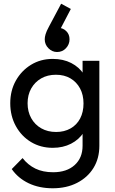

<svg xmlns="http://www.w3.org/2000/svg" viewBox="-20 -801 619 1030"><path d="M263 209Q190 209 133.5 182Q77 155 43 106L101 47Q130 84 170 103.5Q210 123 265 123Q338 123 380.5 84.5Q423 46 423 -19V-137L439 -244L423 -350V-475H513V-19Q513 49 481.5 100Q450 151 393.5 180Q337 209 263 209ZM263 -8Q198 -8 146.5 -39Q95 -70 65 -124.5Q35 -179 35 -247Q35 -315 65 -368.5Q95 -422 146.5 -453.5Q198 -485 263 -485Q319 -485 362 -463Q405 -441 430.5 -401.5Q456 -362 458 -309V-183Q455 -131 429.5 -91.5Q404 -52 361 -30Q318 -8 263 -8ZM281 -93Q325 -93 358.5 -112Q392 -131 410 -165.5Q428 -200 428 -246Q428 -292 409.5 -326.5Q391 -361 358 -380.5Q325 -400 280 -400Q235 -400 201 -380.5Q167 -361 147.5 -326.5Q128 -292 128 -247Q128 -202 147.5 -167Q167 -132 201.5 -112.5Q236 -93 281 -93ZM360 -753 298 -634 266 -626Q271 -637 279 -644Q287 -651 297 -651Q318 -651 335.5 -634Q353 -617 353 -590Q353 -563 334 -542.5Q315 -522 286 -522Q260 -522 240 -542Q220 -562 220 -590Q220 -602 224.5 -617.5Q229 -633 242 -657L308 -781Z"/></svg>

Font: Outfit Thin
Style: Regular
Weight: 400
Version: Version 1.100;gftools[0.9.27]